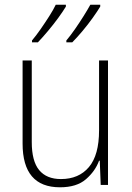

<svg xmlns="http://www.w3.org/2000/svg" viewBox="-20 -786 562 816"><path d="M439 -529V0H408L404 -103H401Q385 -59 345.5 -24.5Q306 10 235 10Q76 10 76 -176V-529H115V-182Q115 -101 146.5 -63Q178 -25 239 -25Q315 -25 358 -76Q401 -127 401 -232V-529ZM406 -758Q394 -738 374 -710Q354 -682 330.5 -654Q307 -626 287 -606H262V-614Q279 -634 298.5 -662Q318 -690 335.5 -718Q353 -746 364 -766H406ZM260 -758Q248 -738 228 -710.5Q208 -683 184.5 -655Q161 -627 141 -606H116V-614Q133 -634 152.5 -662Q172 -690 189.5 -717.5Q207 -745 217 -766H260Z"/></svg>

Font: Noto Sans Gujarati UI SemiCondensed ExtraLight
Style: Regular
Weight: 200
Width: 4
Designer: Jelle Bosma - Monotype Design Team, Universal Thirst
Foundry: Monotype Imaging Inc.
Version: Version 2.106; ttfautohint (v1.8.4.7-5d5b)